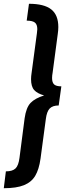

<svg xmlns="http://www.w3.org/2000/svg" viewBox="-50 -857 344 1014"><path d="M-19 48Q16 48 32 32.5Q48 17 53 -24L80 -232Q88 -289 111.5 -313.5Q135 -338 183 -353Q147 -363 130.5 -381.5Q114 -400 114 -439Q114 -454 117 -473L145 -682Q147 -698 147 -703Q147 -728 134 -738Q121 -748 91 -748L103 -837Q183 -837 220.5 -807.5Q258 -778 258 -714Q258 -697 255 -677L228 -474Q225 -458 225 -445Q225 -421 236 -411Q247 -401 274 -401L260 -300Q228 -300 212.5 -284Q197 -268 192 -228L164 -19Q156 38 136 71.5Q116 105 76.5 121Q37 137 -30 137Z"/></svg>

Font: Fira Sans Extra Condensed Medium
Style: Italic
Weight: 500
Width: 3
Italic angle: -8°
Designer: Carrois Corporate & Edenspiekermann AG
Foundry: Carrois Corporate GbR & Edenspiekermann AG
Version: Version 4.203